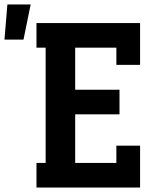

<svg xmlns="http://www.w3.org/2000/svg" viewBox="-111 -838 731 858"><path d="M52 0V-110H93V-625H52V-735H515V-548H409V-625H225V-437H423V-327H225V-110H409V-187H515V0ZM-91 -661 -78 -818H26L-6 -661Z"/></svg>

Font: Iosevka Etoile Extrabold
Style: Regular
Weight: 800
Designer: Belleve Invis
Foundry: Belleve Invis
Version: Version 22.1.2; ttfautohint (v1.8.4)